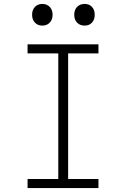

<svg xmlns="http://www.w3.org/2000/svg" viewBox="-20 -955 640 975"><path d="M410 -825Q386 -825 371.5 -840Q357 -855 357 -880Q357 -905 371.5 -920Q386 -935 410 -935Q433 -935 447 -920Q461 -905 461 -880Q461 -855 447 -840Q433 -825 410 -825ZM195 -825Q172 -825 157.5 -840Q143 -855 143 -880Q143 -905 157.5 -920Q172 -935 195 -935Q218 -935 232.5 -920Q247 -905 247 -880Q247 -855 232.5 -840Q218 -825 195 -825ZM120 0V-46H276V-684H120V-730H480V-684H326V-46H480V0Z"/></svg>

Font: NKDuy Mono Thin
Style: Regular
Weight: 100
Monospace: yes
Designer: NKDuy
Foundry: NKDuy
Version: Version 2.251; ttfautohint (v1.8.4.7-5d5b)